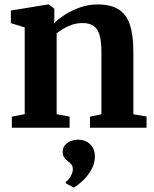

<svg xmlns="http://www.w3.org/2000/svg" viewBox="-20 -576 695 866"><path d="M91.5 -61V-452.5L29 -471.5V-528.5L193.5 -555.5H201L225 -536.5V-498L224 -471Q244.5 -491.5 275 -511Q305.5 -530.5 342.8 -543.2Q380 -556 420 -556Q478.5 -556 514 -534.2Q549.5 -512.5 565.5 -465.5Q581.5 -418.5 581.5 -342.5V-60.5L641 -50.5V0H386V-50L437.5 -60.5V-340Q437.5 -386.5 429.8 -415.5Q422 -444.5 403.5 -458.2Q385 -472 352 -472Q328 -472 306.5 -465Q285 -458 267 -447.2Q249 -436.5 235.5 -426V-61L294 -50V0H33.5V-50ZM408 130.5Q407.5 163 391 191.2Q374.5 219.5 352.5 239.8Q330.5 260 314 269.5H312.5L277 251L276 244.5Q289 237 298.8 219Q308.5 201 308.5 189Q308.5 174 302.2 166Q296 158 286.5 151.5Q278 145.5 270.5 135.5Q263 125.5 263 108.5Q263 89 274.5 77Q286 65 301.2 59.5Q316.5 54 328 54H331.5Q365 54 386.5 74.5Q408 95 408 130.5Z"/></svg>

Font: Merriweather 48pt
Style: Bold
Weight: 700
Version: Version 2.100